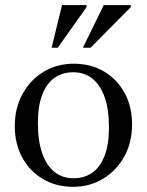

<svg xmlns="http://www.w3.org/2000/svg" viewBox="-20 -710 566 740"><path d="M263.5 -23Q305 -23 335.5 -44.2Q366 -65.5 383 -109.2Q400 -153 400 -219Q400 -288.5 383.2 -335.8Q366.5 -383 335.8 -407.2Q305 -431.5 262.5 -431.5Q221 -431.5 190.5 -410.2Q160 -389 143 -345.5Q126 -302 126 -235.5Q126 -166.5 142.8 -119Q159.5 -71.5 190.2 -47.2Q221 -23 263.5 -23ZM261.5 10Q196.5 10 145.8 -19.8Q95 -49.5 66 -102.5Q37 -155.5 37 -224Q37 -294 67.2 -348.5Q97.5 -403 148.8 -433.8Q200 -464.5 264.5 -464.5Q330 -464.5 380.5 -434.8Q431 -405 460 -352.2Q489 -299.5 489 -230.5Q489 -160.5 458.8 -106.2Q428.5 -52 377 -21Q325.5 10 261.5 10ZM299.5 -526 380 -690.5H484V-682.5L329 -526ZM179 -526 219 -690.5H313.5V-682.5L202.5 -526Z"/></svg>

Font: Newsreader 36pt
Style: Regular
Weight: 400
Designer: Hugues Gentile
Foundry: Production Type
Version: Version 1.003